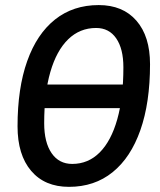

<svg xmlns="http://www.w3.org/2000/svg" viewBox="-20 -723 626 753"><path d="M109.4 -298.8 126 -391.6H536.6L520 -298.8ZM250.5 9.8Q155.3 9.8 102.1 -53Q48.8 -115.7 48.8 -227.5Q48.8 -377 86.7 -483.4Q124.5 -589.8 195.8 -646.5Q267.1 -703.1 367.2 -703.1Q461.9 -703.1 515.1 -641.8Q568.4 -580.6 568.4 -471.2Q568.4 -320.3 530.5 -212.6Q492.7 -105 421.6 -47.6Q350.6 9.8 250.5 9.8ZM263.2 -80.1Q326.2 -80.1 371.1 -125.2Q416 -170.4 439.9 -255.1Q463.9 -339.8 463.9 -459Q463.9 -531.7 435.8 -572.5Q407.7 -613.3 356.9 -613.3Q293 -613.3 247.3 -568.8Q201.7 -524.4 177.5 -440.9Q153.3 -357.4 153.3 -239.7Q153.3 -164.6 182.4 -122.3Q211.4 -80.1 263.2 -80.1Z"/></svg>

Font: Cascadia Code
Style: Italic
Weight: 400
Italic angle: -10°
Designer: Aaron Bell
Foundry: Saja Typeworks
Version: Version 2407.024